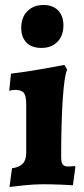

<svg xmlns="http://www.w3.org/2000/svg" viewBox="-20 -738 338 769"><path d="M28 -64Q57 -68 71 -82.5Q85 -97 85 -125V-321Q85 -354 75.5 -366Q66 -378 40 -378Q33 -378 26 -376.5Q19 -375 17 -374L24 -443Q89 -451 154 -462.5Q219 -474 238 -478L249 -459Q238 -437 231.5 -343.5Q225 -250 225 -109Q225 -88 231 -79.5Q237 -71 253 -71Q261 -71 269 -72Q277 -73 280 -73L282 -69L272 4Q259 3 223.5 1.5Q188 0 150 0Q117 0 74 4.5Q31 9 18 11ZM65 -627Q65 -668 89.5 -693Q114 -718 154 -718Q192 -718 213 -696Q234 -674 234 -636Q234 -595 210 -570.5Q186 -546 146 -546Q107 -546 86 -567.5Q65 -589 65 -627Z"/></svg>

Font: Alegreya ExtraBold
Style: Regular
Weight: 800
Designer: Juan Pablo del Peral
Foundry: Huerta Tipografica
Version: Version 2.007; ttfautohint (v1.6)